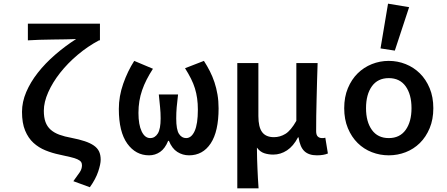

<svg xmlns="http://www.w3.org/2000/svg" viewBox="-20 -835 2440 1047"><path d="M470 186 380 153Q403 122 415 104Q427 86 427 66Q427 55 421.5 47.5Q416 40 402 33.5Q388 27 364 21.5Q340 16 304 8Q265 0 228 -15Q191 -30 162.5 -56Q134 -82 117 -123Q100 -164 100 -225Q100 -279 123 -333Q146 -387 186 -438Q226 -489 280 -536Q334 -583 395 -622Q373 -621 339.5 -620.5Q306 -620 269 -619.5Q232 -619 195.5 -618Q159 -617 132 -615V-706H525V-615H520Q458 -582 403.5 -536Q349 -490 308 -438Q267 -386 243 -332Q219 -278 219 -231Q219 -195 228 -170Q237 -145 256 -128Q275 -111 303.5 -100.5Q332 -90 371 -83Q412 -75 442 -65Q472 -55 491.5 -41.5Q511 -28 520 -9.5Q529 9 529 36Q529 60 515.5 100.5Q502 141 470 186Z M793 12Q720 12 674 -52Q628 -116 628 -241Q628 -310 652 -378.5Q676 -447 712 -503L814 -460Q794 -429 779.5 -400.5Q765 -372 755 -343Q745 -314 740 -283.5Q735 -253 735 -219Q735 -155 752.5 -118.5Q770 -82 799 -82Q825 -82 840.5 -107Q856 -132 856 -189Q856 -221 853 -250Q850 -279 846 -320H951Q946 -279 943.5 -250Q941 -221 941 -189Q941 -128 956 -105Q971 -82 995 -82Q1024 -82 1041.5 -120.5Q1059 -159 1059 -237Q1059 -270 1055 -298.5Q1051 -327 1043 -353Q1035 -379 1021.5 -406Q1008 -433 989 -463L1092 -503Q1110 -475 1124.5 -446.5Q1139 -418 1149.5 -386.5Q1160 -355 1166 -319.5Q1172 -284 1172 -244Q1172 -118 1129 -53Q1086 12 1011 12Q976 12 947 -6.5Q918 -25 901 -67H897Q880 -25 853 -6.5Q826 12 793 12Z M1274 192V-491H1389V-202Q1389 -142 1409.5 -114.5Q1430 -87 1474 -87Q1507 -87 1536.5 -105Q1566 -123 1596 -176V-491H1712Q1710 -445 1709 -395.5Q1708 -346 1706.5 -297Q1705 -248 1704.5 -202.5Q1704 -157 1704 -120Q1704 -99 1713 -90.5Q1722 -82 1736 -82Q1740 -82 1743.5 -82Q1747 -82 1754 -84L1768 2Q1745 12 1708 12Q1664 12 1640 -10.5Q1616 -33 1608 -86H1605Q1580 -38 1545 -15Q1510 8 1470 8Q1444 8 1421 0.5Q1398 -7 1381 -30Q1381 4 1382 32Q1383 60 1384 85.5Q1385 111 1386.5 137Q1388 163 1390 192Z M2100 12Q2052 12 2008 -5Q1964 -22 1930.5 -55Q1897 -88 1877 -136Q1857 -184 1857 -245Q1857 -306 1877 -354Q1897 -402 1930.5 -435Q1964 -468 2008 -485.5Q2052 -503 2100 -503Q2148 -503 2192 -485.5Q2236 -468 2269.5 -435Q2303 -402 2323 -354Q2343 -306 2343 -245Q2343 -184 2323 -136Q2303 -88 2269.5 -55Q2236 -22 2192 -5Q2148 12 2100 12ZM2100 -82Q2160 -82 2192 -126.5Q2224 -171 2224 -245Q2224 -320 2192 -364.5Q2160 -409 2100 -409Q2040 -409 2008 -364.5Q1976 -320 1976 -245Q1976 -171 2008 -126.5Q2040 -82 2100 -82ZM2133 -559 2055 -571 2096 -815 2211 -796Z"/></svg>

Font: Source Code Pro Semibold
Style: Regular
Weight: 600
Monospace: yes
Designer: Paul D. Hunt, Teo Tuominen
Foundry: Adobe Systems Incorporated
Version: Version 2.030;PS 1.000;hotconv 16.6.51;makeotf.lib2.5.65220